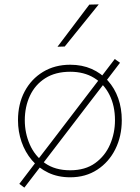

<svg xmlns="http://www.w3.org/2000/svg" viewBox="-20 -799 637 875"><path d="M300 9Q244 9 200 -12Q156 -33 125.2 -69.2Q94.5 -105.5 78.2 -152.5Q62 -199.5 62 -251Q62 -325 92.2 -382Q122.5 -439 176.2 -471.5Q230 -504 300 -504Q354 -504 397.2 -485Q440.5 -466 471.5 -431.5Q502.5 -397 518.8 -351Q535 -305 535 -251Q535 -178.5 505.8 -119.5Q476.5 -60.5 423.5 -25.8Q370.5 9 300 9ZM300 -23Q368.5 -23 413.8 -55.8Q459 -88.5 481.5 -140.5Q504 -192.5 504 -251Q504 -316.5 479.2 -366.2Q454.5 -416 408.8 -444Q363 -472 300 -472Q232.5 -472 186.2 -442.5Q140 -413 116.5 -362.8Q93 -312.5 93 -251Q93 -192.5 115.8 -140.5Q138.5 -88.5 184.5 -55.8Q230.5 -23 300 -23ZM91 56 68 39Q106.5 -11.5 140.2 -55.8Q174 -100 213 -150.5L357 -339Q398.5 -393 432.8 -438Q467 -483 503 -530L527 -513Q490.5 -465 454.8 -418.5Q419 -372 379 -320L235.5 -132.5Q196 -81 162 -36.5Q128 8 91 56ZM242 -586Q278.5 -634 315 -682.5Q351.5 -731 387 -778L430 -779Q404 -746.5 378 -714.5Q352 -682.5 326.5 -650.8Q301 -619 275 -587Z"/></svg>

Font: Commissioner Thin Thin
Style: Regular
Weight: 250
Version: Version 1.000